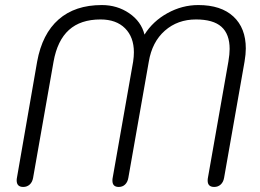

<svg xmlns="http://www.w3.org/2000/svg" viewBox="-20 -730 1031 760"><path d="M46 -16Q46 -22 47 -26L127 -486Q147 -596 212 -653Q277 -710 383 -710Q444 -710 491.5 -677.5Q539 -645 552 -593Q585 -646 643 -678Q701 -710 765 -710Q855 -710 904 -664.5Q953 -619 953 -538Q953 -516 948 -486L867 -26Q864 -9 853.5 0.5Q843 10 828 10Q802 10 802 -15Q802 -22 803 -26L884 -486Q889 -516 889 -536Q889 -595 856.5 -624Q824 -653 756 -653Q683 -653 632.5 -608.5Q582 -564 569 -486L488 -26Q485 -9 475 0.5Q465 10 450 10Q425 10 425 -15Q425 -22 426 -26L507 -486Q510 -506 510 -523Q510 -583 475 -618Q440 -653 378 -653Q299 -653 253 -611.5Q207 -570 192 -486L111 -26Q108 -9 97.5 0.5Q87 10 72 10Q46 10 46 -16Z"/></svg>

Font: Kodchasan Light
Style: Italic
Weight: 300
Italic angle: -10°
Version: Version 1.000; ttfautohint (v1.6)